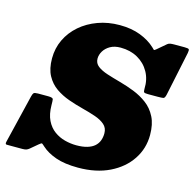

<svg xmlns="http://www.w3.org/2000/svg" viewBox="-151 -892 1050 1034"><g transform="rotate(15 374.0 -375.0)"><path d="M322 -570Q322 -591 334.2 -611.5Q346.5 -632 370 -645.5Q393.5 -659 428 -659Q481.5 -659 523 -635.8Q564.5 -612.5 587.5 -571.5Q610.5 -530.5 608.5 -477.5Q608 -462 612.5 -458.5Q617 -455 634 -455H686Q711 -455 719.5 -456.8Q728 -458.5 732.5 -480L783.5 -723Q787 -741 783.5 -745.5Q780 -750 759 -750H702Q688.5 -750 679.5 -748.5Q670.5 -747 664 -741.5L614 -699Q605 -691 602 -694.2Q599 -697.5 591 -705Q557.5 -736.5 507.2 -755.8Q457 -775 392 -775Q327 -775 271 -754.5Q215 -734 173.2 -697.8Q131.5 -661.5 108.2 -613Q85 -564.5 85 -508Q85 -450 105.5 -412.2Q126 -374.5 159.5 -351.2Q193 -328 233.2 -313.8Q273.5 -299.5 313.8 -289.2Q354 -279 387.5 -267.5Q421 -256 441.5 -238Q462 -220 462 -190Q462 -168 455 -149.5Q448 -131 432.8 -117.5Q417.5 -104 392.5 -96.5Q367.5 -89 332 -89Q300 -89 267.5 -97.5Q235 -106 208 -125.8Q181 -145.5 164.5 -179.2Q148 -213 147.5 -264Q147.5 -285.5 146 -295.2Q144.5 -305 118 -305H61Q42 -305 37.2 -299.8Q32.5 -294.5 29 -280L-36 -11Q-40 4.5 -30.8 4.8Q-21.5 5 -4 5H57Q71.5 5 79 2.2Q86.5 -0.5 94 -6.5L135 -41Q148.5 -52.5 152 -50.8Q155.5 -49 168 -37.5Q198 -10 247.5 7.5Q297 25 372 25Q472.5 25 546.8 -11.2Q621 -47.5 661.5 -108.8Q702 -170 702 -245Q702 -305 681.5 -345.2Q661 -385.5 627 -411Q593 -436.5 552.5 -452.5Q512 -468.5 471.5 -479.5Q431 -490.5 397 -501.5Q363 -512.5 342.5 -528.2Q322 -544 322 -570Z"/></g></svg>

Font: Besley Black
Style: Italic
Weight: 900
Italic angle: -13°
Designer: Owen Earl
Foundry: indestructible type*
Version: Version 2.001